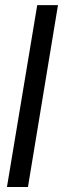

<svg xmlns="http://www.w3.org/2000/svg" viewBox="-20 -748 252 768"><path d="M211.9 -727.5 91.8 0H7.8L128.9 -727.5Z"/></svg>

Font: Inter Tight
Style: Italic
Weight: 400
Italic angle: -9.39999°
Designer: Rasmus Andersson
Foundry: rsms
Version: Version 3.002